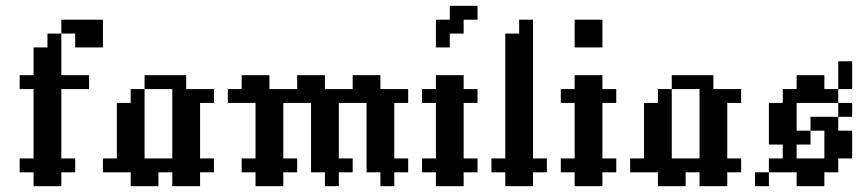

<svg xmlns="http://www.w3.org/2000/svg" viewBox="-20 -639 2945 659"><path d="M47.6 -95.2H95.2V-47.6H47.6ZM142.9 -95.2H190.5V-47.6H142.9ZM190.5 -95.2H238.1V-47.6H190.5ZM95.2 -47.6H142.9V0H95.2ZM142.9 -47.6H190.5V0H142.9ZM95.2 -95.2H142.9V-47.6H95.2ZM95.2 -142.9H142.9V-95.2H95.2ZM95.2 -190.5H142.9V-142.9H95.2ZM95.2 -238.1H142.9V-190.5H95.2ZM95.2 -285.7H142.9V-238.1H95.2ZM95.2 -381H142.9V-333.3H95.2ZM142.9 -381H190.5V-333.3H142.9ZM142.9 -285.7H190.5V-238.1H142.9ZM142.9 -238.1H190.5V-190.5H142.9ZM142.9 -190.5H190.5V-142.9H142.9ZM142.9 -142.9H190.5V-95.2H142.9ZM47.6 -381H95.2V-333.3H47.6ZM190.5 -381H238.1V-333.3H190.5ZM95.2 -428.6H142.9V-381H95.2ZM142.9 -428.6H190.5V-381H142.9ZM142.9 -476.2H190.5V-428.6H142.9ZM95.2 -476.2H142.9V-428.6H95.2ZM142.9 -523.8H190.5V-476.2H142.9ZM190.5 -571.4H238.1V-523.8H190.5ZM238.1 -571.4H285.7V-523.8H238.1ZM285.7 -571.4H333.3V-523.8H285.7ZM285.7 -523.8H333.3V-476.2H285.7ZM238.1 -523.8H285.7V-476.2H238.1ZM95.2 -333.3H142.9V-285.7H95.2ZM142.9 -333.3H190.5V-285.7H142.9ZM238.1 -381H285.7V-333.3H238.1Z M381 -95.2H428.6V-47.6H381ZM428.6 -95.2H476.2V-47.6H428.6ZM476.2 -95.2H523.8V-47.6H476.2ZM523.8 -95.2H571.4V-47.6H523.8ZM428.6 -47.6H476.2V0H428.6ZM476.2 -47.6H523.8V0H476.2ZM333.3 -95.2H381V-47.6H333.3ZM381 -142.9H428.6V-95.2H381ZM381 -190.5H428.6V-142.9H381ZM381 -238.1H428.6V-190.5H381ZM428.6 -142.9H476.2V-95.2H428.6ZM428.6 -190.5H476.2V-142.9H428.6ZM428.6 -238.1H476.2V-190.5H428.6ZM428.6 -285.7H476.2V-238.1H428.6ZM571.4 -333.3H619V-285.7H571.4ZM571.4 -285.7H619V-238.1H571.4ZM619 -285.7H666.7V-238.1H619ZM571.4 -238.1H619V-190.5H571.4ZM619 -238.1H666.7V-190.5H619ZM619 -190.5H666.7V-142.9H619ZM571.4 -190.5H619V-142.9H571.4ZM571.4 -142.9H619V-95.2H571.4ZM619 -142.9H666.7V-95.2H619ZM571.4 -95.2H619V-47.6H571.4ZM571.4 -47.6H619V0H571.4ZM619 -47.6H666.7V0H619ZM619 -95.2H666.7V-47.6H619ZM666.7 -95.2H714.3V-47.6H666.7ZM476.2 -381H523.8V-333.3H476.2ZM523.8 -381H571.4V-333.3H523.8ZM571.4 -381H619V-333.3H571.4ZM666.7 -333.3H714.3V-285.7H666.7ZM619 -333.3H666.7V-285.7H619ZM428.6 -333.3H476.2V-285.7H428.6ZM381 -285.7H428.6V-238.1H381Z M809.5 -95.2H857.1V-47.6H809.5ZM857.1 -95.2H904.8V-47.6H857.1ZM904.8 -95.2H952.4V-47.6H904.8ZM952.4 -95.2H1000V-47.6H952.4ZM857.1 -47.6H904.8V0H857.1ZM904.8 -47.6H952.4V0H904.8ZM1047.6 -95.2H1095.2V-47.6H1047.6ZM1095.2 -95.2H1142.9V-47.6H1095.2ZM1142.9 -95.2H1190.5V-47.6H1142.9ZM1095.2 -47.6H1142.9V0H1095.2ZM1095.2 -142.9H1142.9V-95.2H1095.2ZM1047.6 -142.9H1095.2V-95.2H1047.6ZM1047.6 -190.5H1095.2V-142.9H1047.6ZM1047.6 -238.1H1095.2V-190.5H1047.6ZM1095.2 -238.1H1142.9V-190.5H1095.2ZM1095.2 -190.5H1142.9V-142.9H1095.2ZM857.1 -142.9H904.8V-95.2H857.1ZM904.8 -142.9H952.4V-95.2H904.8ZM904.8 -190.5H952.4V-142.9H904.8ZM857.1 -190.5H904.8V-142.9H857.1ZM857.1 -238.1H904.8V-190.5H857.1ZM904.8 -238.1H952.4V-190.5H904.8ZM1238.1 -238.1H1285.7V-190.5H1238.1ZM1238.1 -190.5H1285.7V-142.9H1238.1ZM1238.1 -142.9H1285.7V-95.2H1238.1ZM1285.7 -142.9H1333.3V-95.2H1285.7ZM1285.7 -190.5H1333.3V-142.9H1285.7ZM1285.7 -238.1H1333.3V-190.5H1285.7ZM1285.7 -95.2H1333.3V-47.6H1285.7ZM1238.1 -95.2H1285.7V-47.6H1238.1ZM1285.7 -47.6H1333.3V0H1285.7ZM1333.3 -95.2H1381V-47.6H1333.3ZM1238.1 -285.7H1285.7V-238.1H1238.1ZM1285.7 -285.7H1333.3V-238.1H1285.7ZM1285.7 -333.3H1333.3V-285.7H1285.7ZM1238.1 -333.3H1285.7V-285.7H1238.1ZM1095.2 -285.7H1142.9V-238.1H1095.2ZM1047.6 -285.7H1095.2V-238.1H1047.6ZM904.8 -285.7H952.4V-238.1H904.8ZM857.1 -333.3H904.8V-285.7H857.1ZM857.1 -285.7H904.8V-238.1H857.1ZM1190.5 -333.3H1238.1V-285.7H1190.5ZM1142.9 -333.3H1190.5V-285.7H1142.9ZM1095.2 -333.3H1142.9V-285.7H1095.2ZM1047.6 -333.3H1095.2V-285.7H1047.6ZM904.8 -333.3H952.4V-285.7H904.8ZM952.4 -333.3H1000V-285.7H952.4ZM1000 -333.3H1047.6V-285.7H1000ZM809.5 -333.3H857.1V-285.7H809.5ZM761.9 -333.3H809.5V-285.7H761.9ZM809.5 -381H857.1V-333.3H809.5ZM857.1 -381H904.8V-333.3H857.1ZM1000 -381H1047.6V-333.3H1000ZM1047.6 -381H1095.2V-333.3H1047.6ZM1190.5 -381H1238.1V-333.3H1190.5ZM1238.1 -381H1285.7V-333.3H1238.1ZM1333.3 -333.3H1381V-285.7H1333.3Z M1428.6 -95.2H1476.2V-47.6H1428.6ZM1476.2 -95.2H1523.8V-47.6H1476.2ZM1523.8 -95.2H1571.4V-47.6H1523.8ZM1571.4 -95.2H1619V-47.6H1571.4ZM1476.2 -47.6H1523.8V0H1476.2ZM1523.8 -47.6H1571.4V0H1523.8ZM1523.8 -142.9H1571.4V-95.2H1523.8ZM1476.2 -142.9H1523.8V-95.2H1476.2ZM1476.2 -190.5H1523.8V-142.9H1476.2ZM1476.2 -238.1H1523.8V-190.5H1476.2ZM1523.8 -238.1H1571.4V-190.5H1523.8ZM1523.8 -285.7H1571.4V-238.1H1523.8ZM1523.8 -190.5H1571.4V-142.9H1523.8ZM1476.2 -285.7H1523.8V-238.1H1476.2ZM1476.2 -333.3H1523.8V-285.7H1476.2ZM1523.8 -333.3H1571.4V-285.7H1523.8ZM1523.8 -381H1571.4V-333.3H1523.8ZM1476.2 -381H1523.8V-333.3H1476.2ZM1428.6 -333.3H1476.2V-285.7H1428.6ZM1571.4 -333.3H1619V-285.7H1571.4ZM1476.2 -523.8H1523.8V-476.2H1476.2ZM1523.8 -571.4H1571.4V-523.8H1523.8ZM1476.2 -571.4H1523.8V-523.8H1476.2ZM1523.8 -619H1571.4V-571.4H1523.8ZM1571.4 -619H1619V-571.4H1571.4Z M1714.3 -47.6H1761.9V0H1714.3ZM1761.9 -47.6H1809.5V0H1761.9ZM1666.7 -95.2H1714.3V-47.6H1666.7ZM1714.3 -95.2H1761.9V-47.6H1714.3ZM1761.9 -95.2H1809.5V-47.6H1761.9ZM1809.5 -95.2H1857.1V-47.6H1809.5ZM1714.3 -142.9H1761.9V-95.2H1714.3ZM1761.9 -142.9H1809.5V-95.2H1761.9ZM1761.9 -190.5H1809.5V-142.9H1761.9ZM1761.9 -238.1H1809.5V-190.5H1761.9ZM1714.3 -238.1H1761.9V-190.5H1714.3ZM1714.3 -285.7H1761.9V-238.1H1714.3ZM1714.3 -333.3H1761.9V-285.7H1714.3ZM1714.3 -190.5H1761.9V-142.9H1714.3ZM1761.9 -285.7H1809.5V-238.1H1761.9ZM1761.9 -333.3H1809.5V-285.7H1761.9ZM1761.9 -381H1809.5V-333.3H1761.9ZM1761.9 -523.8H1809.5V-476.2H1761.9ZM1761.9 -476.2H1809.5V-428.6H1761.9ZM1761.9 -428.6H1809.5V-381H1761.9ZM1714.3 -381H1761.9V-333.3H1714.3ZM1714.3 -428.6H1761.9V-381H1714.3ZM1714.3 -476.2H1761.9V-428.6H1714.3ZM1714.3 -523.8H1761.9V-476.2H1714.3ZM1761.9 -571.4H1809.5V-523.8H1761.9Z M1904.8 -95.2H1952.4V-47.6H1904.8ZM1952.4 -95.2H2000V-47.6H1952.4ZM2000 -95.2H2047.6V-47.6H2000ZM2047.6 -95.2H2095.2V-47.6H2047.6ZM1952.4 -47.6H2000V0H1952.4ZM2000 -47.6H2047.6V0H2000ZM2000 -142.9H2047.6V-95.2H2000ZM1952.4 -142.9H2000V-95.2H1952.4ZM1952.4 -190.5H2000V-142.9H1952.4ZM1952.4 -238.1H2000V-190.5H1952.4ZM2000 -238.1H2047.6V-190.5H2000ZM2000 -285.7H2047.6V-238.1H2000ZM2000 -190.5H2047.6V-142.9H2000ZM1952.4 -285.7H2000V-238.1H1952.4ZM1952.4 -333.3H2000V-285.7H1952.4ZM2000 -333.3H2047.6V-285.7H2000ZM2000 -381H2047.6V-333.3H2000ZM1952.4 -381H2000V-333.3H1952.4ZM1904.8 -333.3H1952.4V-285.7H1904.8ZM2047.6 -333.3H2095.2V-285.7H2047.6ZM2000 -523.8H2047.6V-476.2H2000ZM1952.4 -523.8H2000V-476.2H1952.4ZM1952.4 -571.4H2000V-523.8H1952.4ZM2000 -571.4H2047.6V-523.8H2000Z M2190.5 -95.2H2238.1V-47.6H2190.5ZM2238.1 -95.2H2285.7V-47.6H2238.1ZM2285.7 -95.2H2333.3V-47.6H2285.7ZM2333.3 -95.2H2381V-47.6H2333.3ZM2238.1 -47.6H2285.7V0H2238.1ZM2285.7 -47.6H2333.3V0H2285.7ZM2142.9 -95.2H2190.5V-47.6H2142.9ZM2190.5 -142.9H2238.1V-95.2H2190.5ZM2190.5 -190.5H2238.1V-142.9H2190.5ZM2190.5 -238.1H2238.1V-190.5H2190.5ZM2238.1 -142.9H2285.7V-95.2H2238.1ZM2238.1 -190.5H2285.7V-142.9H2238.1ZM2238.1 -238.1H2285.7V-190.5H2238.1ZM2238.1 -285.7H2285.7V-238.1H2238.1ZM2381 -333.3H2428.6V-285.7H2381ZM2381 -285.7H2428.6V-238.1H2381ZM2428.6 -285.7H2476.2V-238.1H2428.6ZM2381 -238.1H2428.6V-190.5H2381ZM2428.6 -238.1H2476.2V-190.5H2428.6ZM2428.6 -190.5H2476.2V-142.9H2428.6ZM2381 -190.5H2428.6V-142.9H2381ZM2381 -142.9H2428.6V-95.2H2381ZM2428.6 -142.9H2476.2V-95.2H2428.6ZM2381 -95.2H2428.6V-47.6H2381ZM2381 -47.6H2428.6V0H2381ZM2428.6 -47.6H2476.2V0H2428.6ZM2428.6 -95.2H2476.2V-47.6H2428.6ZM2476.2 -95.2H2523.8V-47.6H2476.2ZM2285.7 -381H2333.3V-333.3H2285.7ZM2333.3 -381H2381V-333.3H2333.3ZM2381 -381H2428.6V-333.3H2381ZM2476.2 -333.3H2523.8V-285.7H2476.2ZM2428.6 -333.3H2476.2V-285.7H2428.6ZM2238.1 -333.3H2285.7V-285.7H2238.1ZM2190.5 -285.7H2238.1V-238.1H2190.5Z M2714.3 -381H2761.9V-333.3H2714.3ZM2761.9 -381H2809.5V-333.3H2761.9ZM2666.7 -333.3H2714.3V-285.7H2666.7ZM2714.3 -333.3H2761.9V-285.7H2714.3ZM2761.9 -333.3H2809.5V-285.7H2761.9ZM2809.5 -333.3H2857.1V-285.7H2809.5ZM2857.1 -381H2904.8V-333.3H2857.1ZM2619 -285.7H2666.7V-238.1H2619ZM2619 -238.1H2666.7V-190.5H2619ZM2857.1 -428.6H2904.8V-381H2857.1ZM2857.1 -285.7H2904.8V-238.1H2857.1ZM2666.7 -285.7H2714.3V-238.1H2666.7ZM2666.7 -238.1H2714.3V-190.5H2666.7ZM2619 -190.5H2666.7V-142.9H2619ZM2666.7 -190.5H2714.3V-142.9H2666.7ZM2714.3 -190.5H2761.9V-142.9H2714.3ZM2761.9 -238.1H2809.5V-190.5H2761.9ZM2809.5 -238.1H2857.1V-190.5H2809.5ZM2666.7 -142.9H2714.3V-95.2H2666.7ZM2619 -95.2H2666.7V-47.6H2619ZM2666.7 -95.2H2714.3V-47.6H2666.7ZM2714.3 -95.2H2761.9V-47.6H2714.3ZM2761.9 -95.2H2809.5V-47.6H2761.9ZM2809.5 -95.2H2857.1V-47.6H2809.5ZM2714.3 -47.6H2761.9V0H2714.3ZM2761.9 -47.6H2809.5V0H2761.9ZM2571.4 -47.6H2619V0H2571.4ZM2809.5 -190.5H2857.1V-142.9H2809.5ZM2809.5 -142.9H2857.1V-95.2H2809.5ZM2857.1 -190.5H2904.8V-142.9H2857.1ZM2857.1 -142.9H2904.8V-95.2H2857.1Z"/></svg>

Font: Jacquard 12
Style: Regular
Weight: 400
Designer: Sarah Cadigan-Fried
Version: Version 1.000; ttfautohint (v1.8.4.7-5d5b)